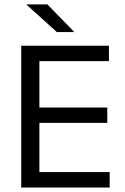

<svg xmlns="http://www.w3.org/2000/svg" viewBox="-20 -845 563 865"><path d="M75.6 0V-639H157.5V0ZM100.2 0V-69.7H474.1V0ZM122.5 -291.5V-360.4H463.4V-291.5ZM99.6 -569.7V-639H470.8V-569.7ZM193.6 -825.1 314.2 -701.3V-700.4H236.3L99.7 -823.7V-825.1Z"/></svg>

Font: Anek Gurmukhi Medium
Style: Regular
Weight: 500
Designer: Sarang Kulkarni (Gurmukhi), Yesha Goshar (Latin)
Foundry: Ek Type
Version: Version 1.003